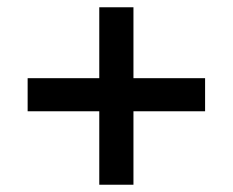

<svg xmlns="http://www.w3.org/2000/svg" viewBox="-20 -548 640 528"><path d="M253 -40V-242H56V-333H253V-528H347V-333H544V-242H347V-40Z"/></svg>

Font: Nunito Sans 7pt
Style: Bold
Weight: 700
Designer: Vernon Adams
Foundry: Vernon Adams
Version: Version 3.101;gftools[0.9.27]